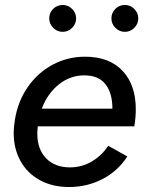

<svg xmlns="http://www.w3.org/2000/svg" viewBox="-20 -740 590 772"><path d="M35 -206Q35 -229 40 -259Q52 -333 92 -390.5Q132 -448 192 -480Q252 -512 322 -512Q419 -512 472.5 -455.5Q526 -399 526 -300Q526 -268 520 -232H132Q130 -212 130 -203Q130 -140 165.5 -103.5Q201 -67 261 -67Q309 -67 349.5 -91Q390 -115 415 -154L492 -111Q454 -52 392 -20Q330 12 258 12Q191 12 140.5 -15.5Q90 -43 62.5 -92.5Q35 -142 35 -206ZM432 -303Q432 -366 404 -401.5Q376 -437 319 -437Q262 -437 216.5 -400.5Q171 -364 148 -303ZM178 -666Q178 -689 194 -704.5Q210 -720 232 -720Q254 -720 270 -704Q286 -688 286 -666Q286 -644 270 -628Q254 -612 232 -612Q210 -612 194 -628Q178 -644 178 -666ZM482 -720Q504 -720 520 -704Q536 -688 536 -666Q536 -644 520 -628Q504 -612 482 -612Q460 -612 444 -628Q428 -644 428 -666Q428 -689 444 -704.5Q460 -720 482 -720Z"/></svg>

Font: Oak Sans Medium
Style: Italic
Weight: 500
Italic angle: -9.49998°
Foundry: Erik Kennedy, Walven
Version: Version 1.000